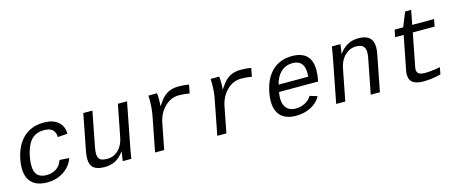

<svg xmlns="http://www.w3.org/2000/svg" viewBox="-40 -1223 4282 1789"><g transform="rotate(-15 2100.5 -328.0)"><path d="M361.8 -538.1Q450.2 -538.1 499.5 -495.8Q548.8 -453.6 548.8 -380.4L454.1 -373.5V-376.5Q454.1 -418.5 428.2 -443.8Q402.3 -469.2 344.7 -469.2Q279.3 -469.2 236.8 -434.8Q194.3 -400.4 170.7 -324.7Q147 -249 147 -181.6Q147 -117.7 176.3 -87.9Q205.6 -58.1 264.2 -58.1Q316.9 -58.1 356.7 -84Q396.5 -109.9 415 -163.1L506.8 -157.2Q491.2 -110.4 454.8 -72Q418.5 -33.7 366.5 -12Q314.5 9.8 254.9 9.8Q155.8 9.8 105.2 -38.6Q54.7 -86.9 54.7 -180.2Q54.7 -242.2 75 -312.3Q95.2 -382.3 135.5 -434.1Q175.8 -485.8 232.7 -512Q289.6 -538.1 361.8 -538.1Z M829.6 -528.3 764.6 -193.4Q757.8 -158.2 757.8 -133.3Q757.8 -92.3 778.6 -75.2Q799.3 -58.1 847.7 -58.1Q911.6 -58.1 956.5 -102.1Q1001.5 -146 1015.6 -222.2L1075.2 -528.3H1163.6L1083 -112.8Q1079.6 -96.2 1076.4 -77.9Q1073.2 -59.6 1070.6 -43.2Q1067.9 -26.9 1065.9 -15.1Q1064 -3.4 1064 0H981Q981 -5.4 986.1 -37.8Q991.2 -70.3 994.6 -90.3H993.2Q952.6 -35.6 907.5 -12.9Q862.3 9.8 804.7 9.8Q733.4 9.8 699.7 -18.6Q666 -46.9 666 -108.9Q666 -138.2 673.3 -176.3L741.7 -528.3Z M1746.1 -448.2Q1693.8 -457.5 1644.5 -457.5Q1566.4 -457.5 1506.3 -398.4Q1446.3 -339.4 1428.7 -248L1380.4 0H1292.5L1358.9 -342.3Q1371.1 -408.7 1371.1 -483.4L1369.6 -528.3H1453.1Q1456.1 -503.9 1456.1 -465.8Q1456.1 -433.6 1453.1 -406.2H1455.6Q1491.2 -461.4 1519.3 -486.8Q1547.4 -512.2 1582 -525.1Q1616.7 -538.1 1663.1 -538.1Q1714.8 -538.1 1762.2 -529.8Z M2346.2 -448.2Q2293.9 -457.5 2244.6 -457.5Q2166.5 -457.5 2106.4 -398.4Q2046.4 -339.4 2028.8 -248L1980.5 0H1892.6L1959 -342.3Q1971.2 -408.7 1971.2 -483.4L1969.7 -528.3H2053.2Q2056.2 -503.9 2056.2 -465.8Q2056.2 -433.6 2053.2 -406.2H2055.7Q2091.3 -461.4 2119.4 -486.8Q2147.5 -512.2 2182.1 -525.1Q2216.8 -538.1 2263.2 -538.1Q2314.9 -538.1 2362.3 -529.8Z M2554.2 -245.6Q2547.9 -211.9 2547.9 -186.5Q2547.9 -123.5 2578.4 -89.8Q2608.9 -56.2 2664.1 -56.2Q2713.9 -56.2 2756.1 -77.6Q2798.3 -99.1 2818.8 -137.2L2891.6 -115.2Q2857.9 -54.7 2794.7 -22.5Q2731.4 9.8 2651.4 9.8Q2556.6 9.8 2506.8 -39.3Q2457 -88.4 2457 -180.7Q2457 -241.2 2476.6 -311.8Q2496.1 -382.3 2535.2 -433.8Q2574.2 -485.4 2629.4 -511.7Q2684.6 -538.1 2754.9 -538.1Q2943.4 -538.1 2943.4 -353Q2943.4 -308.6 2933.1 -257.3L2931.2 -245.6ZM2743.2 -473.1Q2678.2 -473.1 2632.1 -430.7Q2585.9 -388.2 2568.4 -313H2853.5L2855.5 -348.1Q2855.5 -473.1 2743.2 -473.1Z M3373 0 3439 -339.4Q3444.3 -367.7 3444.3 -387.2Q3444.3 -430.2 3423.1 -450.2Q3401.9 -470.2 3356.9 -470.2Q3296.4 -470.2 3249.3 -426Q3202.1 -381.8 3187 -306.2L3127.4 0H3039.6L3120.1 -415.5Q3123.5 -432.1 3126.7 -450.4Q3129.9 -468.8 3132.6 -485.1Q3135.3 -501.5 3137.2 -513.2Q3139.2 -524.9 3139.2 -528.3H3222.2Q3222.2 -525.4 3218 -495.4Q3213.9 -465.3 3208.5 -438H3210Q3243.2 -484.4 3288.6 -511.2Q3334 -538.1 3398.4 -538.1Q3536.6 -538.1 3536.6 -414.1Q3536.6 -386.2 3529.8 -352.1L3461.4 0Z M3731.4 -459 3744.6 -528.3H3827.6L3882.8 -666H3941.4L3914.6 -528.3H4125.5L4112.3 -459H3901.4L3839.4 -140.6L3836.9 -119.1Q3836.9 -91.3 3855.5 -78.1Q3874 -64.9 3913.6 -64.9Q3978.5 -64.9 4061.5 -81.5L4048.8 -14.6Q3962.9 7.8 3880.9 7.8Q3813 7.8 3779.3 -16.4Q3745.6 -40.5 3745.6 -92.3Q3745.6 -114.3 3749.5 -131.3L3813.5 -459Z"/></g></svg>

Font: Liberation Mono
Style: Italic
Weight: 400
Italic angle: -12°
Monospace: yes
Designer: Steve Matteson
Foundry: Ascender Corporation
Version: Version 2.1.5